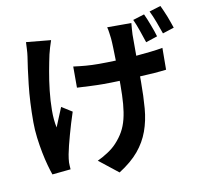

<svg xmlns="http://www.w3.org/2000/svg" viewBox="-95 -936 1191 1126"><g transform="rotate(-10 500.0 -373.0)"><path d="M813 -638Q802 -671 788.5 -710.5Q775 -750 761 -780L829 -801Q836 -786 843.5 -768Q851 -750 858 -731Q865 -712 871.5 -694Q878 -676 882 -661ZM266 -747Q259 -728 252.5 -705Q246 -682 242 -666Q233 -625 223 -570Q213 -515 206.5 -456.5Q200 -398 199.5 -340.5Q199 -283 209 -237Q219 -260 231.5 -292Q244 -324 256 -351L318 -312Q307 -280 297 -246Q287 -212 278 -180Q269 -148 262 -119.5Q255 -91 251 -70Q249 -59 247 -44.5Q245 -30 245 -22Q245 -14 245.5 -3Q246 8 247 19L137 30Q129 8 119 -28Q109 -64 100.5 -107Q92 -150 86 -197.5Q80 -245 80 -291Q80 -413 91.5 -514Q103 -615 113 -676Q116 -696 117 -719Q118 -742 119 -761ZM747 -764Q745 -746 744 -729.5Q743 -713 742 -696V-570Q787 -574 828 -578.5Q869 -583 901 -589L900 -459Q868 -455 828 -452Q788 -449 743 -447V-416Q743 -328 737 -256.5Q731 -185 709 -124Q687 -63 644 -11.5Q601 40 527 87L413 -3Q442 -16 475 -37.5Q508 -59 529 -82Q557 -112 575 -144Q593 -176 603 -216Q613 -256 617 -305Q621 -354 621 -417V-442Q595 -441 570 -440.5Q545 -440 520 -440Q488 -440 446.5 -442Q405 -444 367 -446V-572Q404 -567 440.5 -564Q477 -561 518 -561Q542 -561 567.5 -561.5Q593 -562 619 -563Q618 -604 617 -639.5Q616 -675 614 -696Q612 -711 609.5 -730.5Q607 -750 603 -764ZM932 -833Q939 -818 947 -800Q955 -782 962.5 -763Q970 -744 976 -726Q982 -708 987 -694L919 -672Q908 -704 893.5 -743Q879 -782 864 -812Z"/></g></svg>

Font: SpoqaHanSansJP-Bold
Style: Regular
Weight: 700
Designer: [Source Han Sans]
Ryoko NISHIZUKA  (kana & ideographs); Paul D. Hunt (Latin, Greek & Cyrillic); Wenlong ZHANG  (bopomofo
Foundry: Spoqa (http://bi.spoqa.com)
Version: Version 1.002.20150607